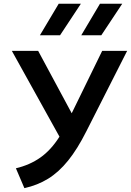

<svg xmlns="http://www.w3.org/2000/svg" viewBox="-20 -964 680 996"><path d="M106.5 12 62.5 -91Q134.5 -108 189.5 -146.8Q244.5 -185.5 288.5 -255L41.5 -700H178L352 -376.5L510 -700H639.5L428 -283Q381.5 -190.5 333.2 -130.8Q285 -71 229.8 -37Q174.5 -3 106.5 12ZM401.5 -781 498.5 -944.5H614L505.5 -781ZM187 -781 284.5 -944.5H399.5L291.5 -781Z"/></svg>

Font: Geologica
Style: Regular
Weight: 400
Designer: Sindre Bremnes, Frode Helland
Foundry: Monokrom Skriftforlag AS
Version: Version 1.010; ttfautohint (v1.8.4.7-5d5b);gftools[0.9.28]